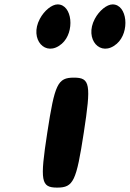

<svg xmlns="http://www.w3.org/2000/svg" viewBox="-20 -903 590 873"><path d="M195 -300C161 -79 166 -50 240 -50C314 -50 327 -79 361 -300C395 -521 390 -550 316 -550C242 -550 229 -521 195 -300ZM411 -817C362 -725 437 -640 511 -704C572 -757 559 -883 492 -883C466 -883 431 -855 411 -817ZM161 -817C112 -725 187 -640 261 -704C322 -757 309 -883 242 -883C216 -883 181 -855 161 -817Z"/></svg>

Font: Hussar Skorodowane
Style: Ky
Weight: 700
Foundry: Cannot Into Space Fonts
Version: Version 0.892